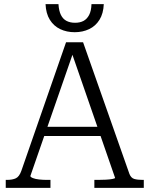

<svg xmlns="http://www.w3.org/2000/svg" viewBox="-20 -916 729 936"><path d="M182 -298H487V-253H178ZM322 -681 337 -660 128 -58Q128 -53 140 -48Q152 -43 171 -41Q190 -39 210 -39H226V0H8V-39H13Q41 -39 57.5 -47Q74 -55 84 -83L302 -710H385L611 -68Q619 -48 635 -43.5Q651 -39 676 -39H681V0H440V-39H457Q476 -39 495.5 -40Q515 -41 528 -43.5Q541 -46 541 -49ZM344 -759Q305 -759 273.5 -774Q242 -789 223 -819.5Q204 -850 202 -896H265Q267 -863 277 -843Q287 -823 304.5 -814Q322 -805 346 -805Q370 -805 387 -814Q404 -823 414.5 -843Q425 -863 426 -896H486Q484 -850 465 -819.5Q446 -789 414.5 -774Q383 -759 344 -759Z"/></svg>

Font: Roboto Serif 36pt Light
Style: Regular
Weight: 300
Designer: Greg Gazdowicz
Foundry: Commercial Type
Version: Version 1.008